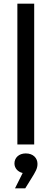

<svg xmlns="http://www.w3.org/2000/svg" viewBox="-20 -790 281 1050"><path d="M75 0H167V-770H75ZM118 240 149 190C176 147 185 131 185 106C185 75 162 49 121 49C83 49 59 73 59 104C59 129 77 150 104 156L62 240Z"/></svg>

Font: Bounded Light
Style: Regular
Weight: 300
Designer: Vlad Churkin
Version: Version 3.0